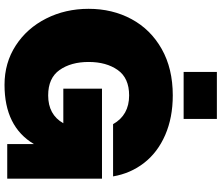

<svg xmlns="http://www.w3.org/2000/svg" viewBox="-85 -882 979 849"><g transform="rotate(90 404.5 -457.5)"><path d="M19 -360Q19 -465 64.5 -549.5Q110 -634 196.5 -683Q283 -732 402 -732Q500 -732 577 -698.5Q654 -665 700.5 -605Q747 -545 760 -468H529Q489 -539 402 -539Q325 -539 289.5 -488.5Q254 -438 254 -360Q254 -282 289.5 -231.5Q325 -181 402 -181Q487 -181 525 -248H372V-419H770V0H617V-118Q540 12 355 12Q258 12 181.5 -37.5Q105 -87 62 -172Q19 -257 19 -360ZM298 -927H506V-780H298Z"/></g></svg>

Font: Aspekta 1000
Style: Regular
Weight: 1000
Designer: Ivo Dolenc
Version: Version 2.000